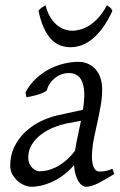

<svg xmlns="http://www.w3.org/2000/svg" viewBox="-20 -693 460 733"><path d="M266.6 -117.7Q270.5 -144.5 276.9 -173.6Q283.2 -202.6 289.1 -231.9L231.9 -221.2Q211.4 -216.8 186.3 -207Q161.1 -197.3 139.2 -181.2Q117.2 -165 102.5 -142.8Q87.9 -120.6 87.9 -91.8Q87.9 -77.6 92.8 -67.6Q97.7 -57.6 104.2 -51.3Q110.8 -44.9 118.2 -42Q125.5 -39.1 130.9 -39.1Q142.1 -39.1 157.7 -42Q173.3 -44.9 191.2 -53.5Q209 -62 228.3 -77.4Q247.6 -92.8 266.6 -117.7ZM416 -28.8Q379.4 -5.4 353.3 7.3Q327.1 20 309.1 20Q300.8 20 293 14.4Q285.2 8.8 278.8 -2Q272.5 -12.7 268.1 -28.1Q263.7 -43.5 262.7 -62.5Q241.2 -38.1 218.5 -22Q195.8 -5.9 174.1 3.4Q152.3 12.7 133.3 16.4Q114.3 20 101.1 20Q86.9 20 72.5 13.9Q58.1 7.8 46.1 -3.2Q34.2 -14.2 26.6 -28.6Q19 -43 19 -60.1Q19 -100.6 34.9 -132.8Q50.8 -165 76.4 -189.2Q102.1 -213.4 133.5 -229Q165 -244.6 196.8 -252L296.4 -273.9Q301.8 -305.2 301.8 -331.1Q301.8 -348.1 298.8 -363.3Q295.9 -378.4 289.3 -389.6Q282.7 -400.9 271.2 -407.5Q259.8 -414.1 243.2 -414.1Q227.5 -414.1 213.6 -408.7Q199.7 -403.3 188.7 -394.3Q177.7 -385.3 169.9 -373.5Q162.1 -361.8 159.2 -349.1Q158.2 -346.2 149.9 -341.8Q141.6 -337.4 129.9 -333.5Q118.2 -329.6 104.7 -326.4Q91.3 -323.2 81.1 -321.8L77.1 -339.8Q93.8 -371.6 118.4 -394Q143.1 -416.5 170.7 -430.4Q198.2 -444.3 226.6 -450.7Q254.9 -457 278.8 -457Q300.8 -457 317.9 -448.7Q335 -440.4 346.7 -426.3Q358.4 -412.1 364.3 -392.6Q370.1 -373 370.1 -351.1Q370.1 -322.8 364.7 -291.5Q359.4 -260.3 352.5 -229.2Q345.7 -198.2 339.6 -169.7Q333.5 -141.1 332 -118.2Q330.1 -96.7 331.5 -81.5Q333 -66.4 336.9 -56.6Q340.8 -46.9 346.7 -42.5Q352.5 -38.1 359.9 -38.1Q373.5 -38.1 385.7 -40.8Q397.9 -43.5 409.2 -48.8ZM409.2 -651.9Q391.1 -612.3 371.3 -585.7Q351.6 -559.1 331.1 -543Q310.5 -526.9 290 -519.8Q269.5 -512.7 250 -512.7Q228.5 -512.7 209.7 -519.8Q190.9 -526.9 175.3 -543.2Q159.7 -559.6 147.5 -586.2Q135.3 -612.8 127 -651.9Q133.8 -660.2 140.1 -664.6Q146.5 -668.9 153.8 -672.9Q160.6 -646 172.1 -627.4Q183.6 -608.9 197.5 -597.4Q211.4 -585.9 226.6 -580.8Q241.7 -575.7 255.9 -575.7Q271 -575.7 288.6 -580.8Q306.2 -585.9 323.5 -597.4Q340.8 -608.9 357.4 -627.4Q374 -646 388.2 -672.9Q395 -668.9 399.7 -665Q404.3 -661.1 409.2 -651.9Z"/></svg>

Font: Gentium Plus Phon
Style: Italic
Weight: 400
Italic angle: -8°
Designer: J. Victor Gaultney, Annie Olsen, Iska Routamaa, Becca Hirsbrunner
Foundry: SIL International
Version: Version 5.000